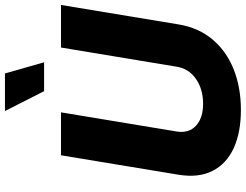

<svg xmlns="http://www.w3.org/2000/svg" viewBox="-130 -867 1006 786"><g transform="rotate(-90 373.0 -474.0)"><path d="M571.4 -727.3H745.7L666.2 -246.8Q652.7 -164.1 604.4 -106.9Q556.1 -49.7 481.7 -20.2Q407.3 9.2 316.1 9.2Q224.1 9.2 159.8 -20.2Q95.5 -49.7 66.4 -106.9Q37.3 -164.1 50.8 -246.8L130.3 -727.3H306.1L227.6 -253.6Q219.8 -204.2 251.1 -174.9Q282.3 -145.6 341.3 -145.6Q400.9 -145.6 443 -174.9Q485.1 -204.2 492.9 -253.6ZM511 -796.5H392.8L311.4 -956.7H465.2Z"/></g></svg>

Font: Inter UI Extra Bold
Style: Italic
Weight: 800
Italic angle: 9.39999°
Designer: Rasmus Andersson
Foundry: rsms
Version: 3.2;8d6f07862